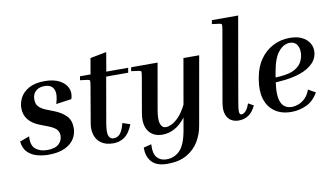

<svg xmlns="http://www.w3.org/2000/svg" viewBox="-90 -949 2409 1382"><g transform="rotate(-10 1114.5 -258.5)"><path d="M199 10Q160 10 119 -0.5Q78 -11 49 -39Q20 -67 14 -119L84 -145Q79 -79 111.5 -52Q144 -25 197 -25Q254 -25 281 -50Q308 -75 308 -111Q308 -139 290.5 -157.5Q273 -176 228 -193L171 -215Q120 -235 92 -270Q64 -305 64 -354Q64 -394 84 -431Q104 -468 148 -492.5Q192 -517 263 -517Q328 -517 370.5 -494.5Q413 -472 429 -435.5Q445 -399 430 -356L317 -340Q339 -408 323 -445Q307 -482 255 -482Q215 -482 191 -460Q167 -438 167 -400Q167 -363 187.5 -344Q208 -325 239 -313L295 -291Q348 -270 379.5 -237.5Q411 -205 411 -149Q411 -106 388.5 -70Q366 -34 319 -12Q272 10 199 10Z M817 -104Q792 -40 755.5 -15Q719 10 675 10Q618 10 585 -14Q552 -38 540.5 -76.5Q529 -115 537 -160L582 -423Q588 -457 586 -463.5Q584 -470 569 -472L515 -479L520 -507H597L617 -623L736 -646L712 -507H872L866 -472H705L647 -139Q636 -75 646 -50Q656 -25 681 -25Q710 -25 729 -47Q748 -69 762 -123Z M1303 -9Q1293 52 1261.5 105Q1230 158 1173.5 190.5Q1117 223 1032 223Q953 223 917 183Q881 143 883 78L940 64Q936 133 961.5 161.5Q987 190 1030 190Q1089 190 1129 148.5Q1169 107 1187 1L1202 -85Q1164 -36 1121.5 -13Q1079 10 1033 10Q965 10 931.5 -37.5Q898 -85 913 -170L957 -423Q963 -457 961 -463.5Q959 -470 943 -472L889 -479L894 -507H1087L1028 -171Q1016 -102 1027 -70.5Q1038 -39 1066 -39Q1084 -39 1108.5 -50.5Q1133 -62 1161.5 -91.5Q1190 -121 1218 -176L1276 -507H1391Z M1520 -712 1525 -740H1717L1614 -151Q1601 -80 1602 -57.5Q1603 -35 1618 -35Q1632 -35 1648 -51Q1664 -67 1677 -105L1716 -83Q1694 -37 1663 -16Q1632 5 1592 5Q1537 5 1511 -33.5Q1485 -72 1497 -142L1587 -656Q1593 -690 1591 -696.5Q1589 -703 1574 -705Z M2172 -98Q2137 -37 2084 -13.5Q2031 10 1976 10Q1903 10 1854.5 -24Q1806 -58 1787.5 -118.5Q1769 -179 1783 -260L1787 -282Q1800 -352 1836.5 -404.5Q1873 -457 1929 -487Q1985 -517 2054 -517Q2106 -517 2141 -500Q2176 -483 2194 -455.5Q2212 -428 2212 -397Q2212 -345 2177 -308Q2142 -271 2080.5 -249.5Q2019 -228 1938 -222L1900 -219Q1871 -25 1985 -25Q2007 -25 2033 -34.5Q2059 -44 2082.5 -67Q2106 -90 2119 -128ZM1912 -295 1905 -254 1937 -256Q2009 -261 2047.5 -283.5Q2086 -306 2100.5 -338Q2115 -370 2115 -401Q2115 -439 2097.5 -460.5Q2080 -482 2048 -482Q2003 -482 1966 -437.5Q1929 -393 1912 -295Z"/></g></svg>

Font: Inria Serif
Style: Bold Italic
Weight: 700
Italic angle: -10°
Designer: Black Foundry Team
Foundry: Black Foundry
Version: Version 1.000; ttfautohint (v1.8.3)